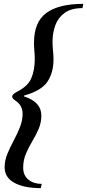

<svg xmlns="http://www.w3.org/2000/svg" viewBox="-20 -762 451 994"><path d="M191 212Q105 212 54.5 184.5Q4 157 4 104Q4 69 18 35Q32 1 50.5 -33.5Q69 -68 83 -103Q97 -138 97 -173Q97 -218 57 -243Q43 -253 43 -262Q43 -274 68 -287Q124 -315 142 -357Q160 -399 160 -456Q160 -476 158 -497.5Q156 -519 156 -540Q156 -648 220 -695Q284 -742 411 -742L407 -720Q349 -720 315 -695.5Q281 -671 266.5 -631.5Q252 -592 252 -545Q252 -522 254.5 -499Q257 -476 257 -454Q257 -386 225.5 -339Q194 -292 104 -267V-263Q194 -235 194 -163Q194 -127 180 -94.5Q166 -62 147 -30.5Q128 1 114 34.5Q100 68 100 106Q100 146 127 168Q154 190 196 190Z"/></svg>

Font: Platypi Medium
Style: Italic
Weight: 500
Italic angle: -13°
Designer: David Sargent
Foundry: Bolt Cutter Type
Version: Version 1.200; ttfautohint (v1.8.4.7-5d5b)